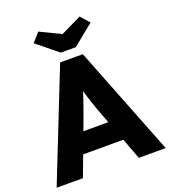

<svg xmlns="http://www.w3.org/2000/svg" viewBox="-162 -1036 1021 1153"><g transform="rotate(-20 348.5 -459.5)"><path d="M0 0 277 -700H422L697 0H525L475 -134H218L168 0ZM300 -353 267 -264H426L392 -355Q381 -384 369 -420.5Q357 -457 347 -491Q337 -457 325 -423Q313 -389 300 -353ZM301 -754 167 -863 217 -919 349 -855 481 -919 531 -863 397 -754Z"/></g></svg>

Font: Readex Pro
Style: Bold
Weight: 700
Designer: Bonnie Shaver-Troup, Thomas Jockin
Foundry: Lexend
Version: Version 1.203; ttfautohint (v1.8.3)